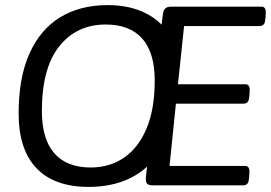

<svg xmlns="http://www.w3.org/2000/svg" viewBox="-20 -726 1061 752"><path d="M402 -706Q478 -706 536 -681Q594 -656 628 -612L608 -591L618 -670Q620 -686 627.5 -693Q635 -700 651 -700H1004Q1021 -700 1021 -678Q1021 -661 1018 -642.5Q1015 -624 996 -624H701L677 -396H941Q958 -396 958 -374Q958 -357 955 -338.5Q952 -320 933 -320H669L644 -76H940Q957 -76 957 -54Q957 -37 954 -18.5Q951 0 932 0H578Q564 0 557.5 -5.5Q551 -11 551 -24Q551 -25 551.5 -33Q552 -41 556 -73Q468 6 327 6Q193 6 123 -67Q53 -140 53 -282Q53 -422 95.5 -516.5Q138 -611 216 -658.5Q294 -706 402 -706ZM394 -630Q280 -630 212 -544.5Q144 -459 144 -291Q144 -182 192.5 -126Q241 -70 335 -70Q410 -70 466.5 -109Q523 -148 554.5 -224Q586 -300 586 -410Q586 -520 537 -575Q488 -630 394 -630Z"/></svg>

Font: Asap VF Beta
Style: Italic
Weight: 400
Italic angle: -6°
Designer: Pablo Cosgaya
Foundry: Pablo Cosgaya
Version: Version 1.007